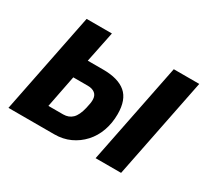

<svg xmlns="http://www.w3.org/2000/svg" viewBox="-111 -696 938 868"><g transform="rotate(30 358.5 -262.5)"><path d="M12 0 117 -525H249L216 -364H297Q375 -364 414.5 -330.5Q454 -297 454 -222Q454 -175 439.5 -134.5Q425 -94 397.5 -64Q370 -34 333 -17Q296 0 251 0ZM164 -98H241Q270 -98 288.5 -116Q307 -134 317 -176Q321 -193 322.5 -203Q324 -213 324 -221Q324 -244 310 -255Q296 -266 273 -266H197ZM467 0 572 -525H705L600 0Z"/></g></svg>

Font: IBM Plex Sans Condensed
Style: Bold Italic
Weight: 700
Width: 3
Italic angle: -11.31°
Designer: Mike Abbink, Paul van der Laan, Pieter van Rosmalen
Foundry: Bold Monday
Version: Version 3.201